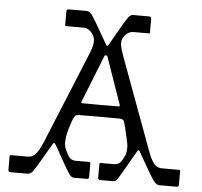

<svg xmlns="http://www.w3.org/2000/svg" viewBox="-52 -794 891 848"><g transform="rotate(5 393.0 -369.5)"><path d="M393.1 -545.9 311 -338.9Q307.1 -331.1 315.9 -331.1Q394 -330.1 474.1 -331.1Q481.9 -331.1 480 -337.9L407.2 -545.9Q406.2 -550.8 400.4 -550.8Q394.5 -550.8 393.1 -545.9ZM503.9 -738.8H575.2Q585 -738.8 585 -729V-668.9Q585 -664.1 580.1 -664.1H513.2Q492.2 -664.1 477.1 -647.5Q461.9 -630.9 461.9 -612.3Q461.9 -593.8 476.1 -555.2L628.9 -141.1Q642.6 -105 656.2 -89.8Q669.9 -74.7 690.9 -75.2H766.1Q771 -75.2 771 -69.8V-9.8Q771 0 761.2 0H684.1Q670.9 0 656.2 -21Q641.6 -42 585 -142.1Q580.1 -149.9 575.2 -142.1Q504.4 -17.6 497.1 -8.8Q489.7 0 480 0H422.9Q413.1 0 413.1 -9.8V-69.8Q413.1 -74.7 418 -75.2H475.1Q495.1 -75.2 504.9 -85.9Q514.6 -96.7 525.9 -122.1Q531.7 -147.9 528.3 -168.5Q524.4 -189.5 515.6 -226.6Q506.8 -263.7 505.4 -266.6Q500.5 -277.3 484.9 -277.8Q394 -278.8 306.2 -277.8Q293 -277.8 288.6 -273.4Q284.2 -269 278.8 -256.8Q241.7 -159.7 259.8 -122.1Q271 -97.2 280.8 -85.9Q290.5 -74.7 311 -75.2H368.2Q373 -75.2 373 -69.8V-9.8Q373 0 362.8 0H306.2Q294.9 0 285.2 -14.2Q275.4 -28.3 254.4 -64.9Q233.4 -101.6 226.1 -116.2Q217.8 -130.4 211.9 -140.1Q206.1 -149.9 201.2 -142.1Q130.9 -19.5 121.1 -9.8Q111.3 0 102.1 0H24.9Q15.1 0 15.1 -9.8V-69.8Q15.1 -74.7 20 -75.2H95.2Q116.2 -75.2 129.9 -90.8Q143.6 -106.4 160.2 -145L330.1 -559.1Q341.8 -589.8 341.8 -609.4Q341.8 -628.9 326.7 -646.5Q311 -664.1 291 -664.1H213.9Q209 -664.1 209 -668.9V-729Q209 -738.8 219.2 -738.8H299.8Q311 -738.8 323.2 -722.2Q335.4 -705.6 397 -597.2Q401.9 -589.4 407.2 -597.2Q418.5 -616.2 444.3 -662.1Q470.2 -708 481.4 -723.6Q492.7 -739.3 503.9 -738.8Z"/></g></svg>

Font: BrevierViennese-Regular
Style: Regular
Weight: 400
Designer: Johannes Lang & Ellmer Stefan
Foundry: Johannes Lang & Ellmer Stefan
Version: Version 1.001;PS 001.001;hotconv 1.0.70;makeotf.lib2.5.58329